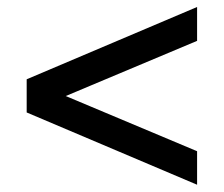

<svg xmlns="http://www.w3.org/2000/svg" viewBox="-20 -551 628 539"><path d="M533.3 -32.4V-126.5L92.2 -311.8V-251L533.3 -436.3V-531.4L54.9 -328.4V-235.3Z"/></svg>

Font: LL Pando Sans
Style: Bold
Weight: 700
Designer: Joshua Smith
Foundry: Joshua Smith
Version: Version 1.000;Glyphs 3.2.1 (3258)